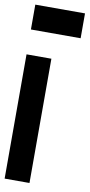

<svg xmlns="http://www.w3.org/2000/svg" viewBox="-97 -913 444 951"><g transform="rotate(10 125.0 -437.5)"><path d="M0 -750V-875H250V-750ZM125 0H0V-625H125Z"/></g></svg>

Font: Tiny5
Style: Regular
Weight: 400
Designer: Stefan Schmidt
Foundry: Made with Bits'n'Picas by Kreative Software
Version: Version 1.002; ttfautohint (v1.8.4.7-5d5b)